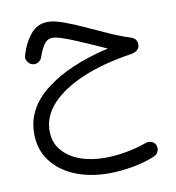

<svg xmlns="http://www.w3.org/2000/svg" viewBox="-82 -492 803 874"><g transform="rotate(-10 320.0 -55.0)"><path d="M196.3 -419.4Q225.6 -419.4 268.6 -403.8Q311.5 -388.2 360.8 -365.5Q410.2 -342.8 460.2 -320.3Q510.3 -297.9 553.7 -284.2Q585 -275.4 585 -247.1Q585 -216.8 544.9 -209Q417.5 -190.4 321.5 -150.4Q225.6 -110.4 172.1 -54Q118.7 2.4 118.7 71.3Q118.7 124 148.9 160.6Q179.2 197.3 230.7 216.3Q282.2 235.4 345.7 235.4Q391.6 235.4 442.9 226.6Q494.1 217.8 539.1 201.2Q554.2 195.8 567.6 201.2Q581.1 206.5 586.4 219.7Q592.3 233.9 586.4 247.8Q580.6 261.7 566.4 268.1Q520 287.6 462.4 297.9Q404.8 308.1 351.1 308.1Q265.6 308.1 196.8 280Q127.9 252 87.6 198.7Q47.4 145.5 47.4 70.8Q47.4 -44.9 153.3 -127.2Q259.3 -209.5 444.8 -252.4Q417 -264.6 382.3 -280.3Q347.7 -295.9 312.7 -310.5Q277.8 -325.2 249.3 -334.7Q220.7 -344.2 205.6 -344.2Q180.2 -344.2 165.3 -321.8Q150.4 -299.3 139.6 -267.6Q135.7 -253.4 122.3 -245.6Q108.9 -237.8 94.2 -241.7Q80.6 -245.6 72.3 -259Q64 -272.5 68.4 -286.6Q84.5 -342.3 116.2 -380.9Q147.9 -419.4 196.3 -419.4Z"/></g></svg>

Font: Mikhak Regular
Style: Regular
Weight: 400
Designer: Amin Abedi
Version: Version 3.3